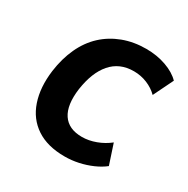

<svg xmlns="http://www.w3.org/2000/svg" viewBox="-124 -615 720 736"><g transform="rotate(30 236.0 -247.0)"><path d="M254 10Q178 10 129 -22.5Q80 -55 60 -114Q40 -173 50 -250Q58 -309 80 -356.5Q102 -404 137 -436.5Q172 -469 218.5 -486.5Q265 -504 320 -504Q368 -504 408.5 -489.5Q449 -475 472 -451L429 -363Q409 -383 381 -394.5Q353 -406 322 -406Q290 -406 265 -395Q240 -384 221.5 -362.5Q203 -341 191 -311Q179 -281 173 -241Q163 -166 189 -127Q215 -88 274 -88Q304 -88 335 -99.5Q366 -111 391 -131L420 -43Q400 -27 372.5 -15Q345 -3 315 3.5Q285 10 254 10Z"/></g></svg>

Font: Nunito Sans 10pt SemiCondensed
Style: Bold Italic
Weight: 700
Width: 4
Italic angle: -9°
Designer: Vernon Adams
Foundry: Vernon Adams
Version: Version 3.101;gftools[0.9.27]